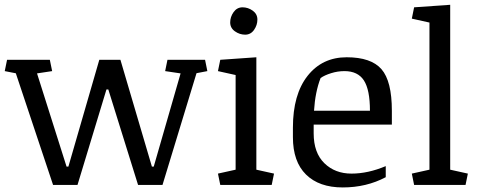

<svg xmlns="http://www.w3.org/2000/svg" viewBox="-25 -783 2032 813"><path d="M853 -481.9 807.1 -473.1 663.1 0H559.6L433.6 -404.3H425.8L303.2 0H199.7L42 -472.7L-4.9 -481.9L4.9 -529.8H186L195.8 -481.9L131.8 -472.2L256.8 -77.6H264.6L395.5 -529.8H484.9L618.2 -77.6H626L739.7 -472.2L674.3 -481.9L684.1 -529.8H843.3Z M969.7 -650.4Q949.7 -664.6 949.7 -688Q949.7 -711.4 964.1 -731.7Q978.5 -752 1002 -752Q1025.4 -752 1045.2 -737.8Q1064.9 -723.6 1064.9 -700.2Q1064.9 -676.8 1050.8 -656.5Q1036.6 -636.2 1013.2 -636.2Q989.7 -636.2 969.7 -650.4ZM972.7 -465.3 897.9 -481.9 907.7 -529.8 1060.5 -540.5V-64.5L1135.3 -47.9L1125.5 0H907.7L897.9 -47.9L972.7 -64.5Z M1541.5 -314Q1541.5 -402.8 1515.9 -442.4Q1490.2 -481.9 1433.6 -481.9Q1404.8 -481.9 1377 -473.1Q1349.1 -464.4 1332.5 -452.6Q1309.6 -393.6 1304.7 -314ZM1215.3 -202.1V-242.7Q1215.3 -382.8 1277.3 -461.7Q1339.4 -540.5 1442.9 -540.5Q1546.4 -540.5 1590.3 -490Q1634.3 -439.5 1634.3 -314V-255.4H1303.2V-218.3Q1303.2 -136.2 1348.4 -92Q1393.6 -47.9 1463.4 -47.9Q1533.2 -47.9 1608.4 -79.6V-32.7Q1526.4 10.7 1426.3 10.7Q1326.2 10.7 1270.8 -43.9Q1215.3 -98.6 1215.3 -202.1Z M1793.5 -687.5 1718.8 -704.1 1728.5 -752 1881.3 -762.7V-64.5L1956.1 -47.9L1946.3 0H1728.5L1718.8 -47.9L1793.5 -64.5Z"/></svg>

Font: NoticiaText-Regular
Style: Regular
Weight: 400
Designer: JM Sole
Foundry: JM Sole
Version: Version 1.003